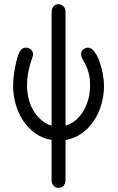

<svg xmlns="http://www.w3.org/2000/svg" viewBox="-20 -670 565 923"><path d="M43 -259Q43 -286 47 -313Q51 -340 56 -363.5Q61 -387 67 -404Q73 -421 78 -427Q88 -441 105 -441Q118 -441 128.5 -432Q139 -423 139 -409Q139 -403 134.5 -390.5Q130 -378 124.5 -359Q119 -340 114.5 -315.5Q110 -291 110 -260Q110 -221 119.5 -188.5Q129 -156 145 -131.5Q161 -107 182.5 -90Q204 -73 228 -66V-607Q228 -620 231 -628.5Q234 -637 239.5 -642Q245 -647 251 -648.5Q257 -650 262 -650Q273 -650 282.5 -642Q292 -634 294 -623Q295 -618 295 -607V-66Q323 -74 345 -93Q367 -112 382 -138Q397 -164 405 -195Q413 -226 413 -258Q413 -294 406.5 -318Q400 -342 391.5 -358.5Q383 -375 376.5 -386.5Q370 -398 370 -409Q370 -425 381 -433Q392 -441 403 -441Q419 -441 433.5 -422Q448 -403 458 -375Q468 -347 474 -315Q480 -283 480 -258Q480 -214 468 -170.5Q456 -127 432.5 -91Q409 -55 374.5 -30Q340 -5 295 3V193Q295 207 291 214.5Q287 222 281.5 226.5Q276 231 270.5 232Q265 233 262 233Q249 233 241 226Q233 219 230 210Q228 203 228 196Q228 189 228 182V3Q183 -5 148.5 -30Q114 -55 90.5 -91Q67 -127 55 -170.5Q43 -214 43 -259Z"/></svg>

Font: CMU Typewriter Custom
Style: Regular
Weight: 500
Monospace: yes
Version: Version 0.7.0